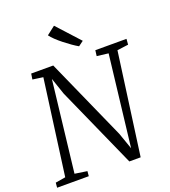

<svg xmlns="http://www.w3.org/2000/svg" viewBox="-171 -1104 1088 1228"><g transform="rotate(-20 373.5 -490.0)"><path d="M4.5 0 7.5 -33.5 76 -45 163.5 -694.5 92.5 -704.5 98.5 -743H248.5L496 -188L535.5 -75.5L608 -695L530 -704.5L535 -743H747L744 -704.5L668 -694.5L573 0H496L250 -551L211 -665.5L139.5 -46L223 -33.5L220 0ZM446 -802Q427.5 -812.5 404.2 -828.8Q381 -845 357 -864Q333 -883 313.2 -901.8Q293.5 -920.5 282.5 -936L340 -980.5L480 -827Z"/></g></svg>

Font: Merriweather 28pt Light
Style: Italic
Weight: 300
Italic angle: -7.8°
Version: Version 2.101